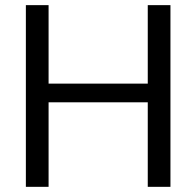

<svg xmlns="http://www.w3.org/2000/svg" viewBox="-20 -723 760 743"><path d="M80.1 0V-703.1H168V-399.4H551.8V-703.1H639.6V0H551.8V-327.1H168V0Z"/></svg>

Font: Schibsted Grotesk
Style: Regular
Weight: 400
Designer: Bakken & Baeck AS, Henrik Kongsvoll
Foundry: Schibsted ASA
Version: Version 1.100; ttfautohint (v1.8.4.7-5d5b);gftools[0.9.25]